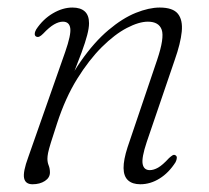

<svg xmlns="http://www.w3.org/2000/svg" viewBox="-20 -468 539 496"><path d="M73.5 -373.5Q69.5 -375.5 69.8 -380.8Q70 -386 73.5 -392Q91 -418.5 116.5 -433.5Q142 -448.5 167 -448.5Q188 -448.5 199 -438.5Q210 -428.5 210 -408Q210 -395.5 205.2 -377.2Q200.5 -359 190.8 -332.5Q181 -306 166 -268Q151 -230 131 -177.5L124.5 -186.5Q153.5 -259.5 188.5 -309.5Q223.5 -359.5 260 -390.2Q296.5 -421 330.8 -434.8Q365 -448.5 392.5 -448.5Q426.5 -448.5 439.5 -432.5Q452.5 -416.5 449.5 -386.2Q446.5 -356 431.5 -313.5L359 -101Q345.5 -60.5 348.5 -44.5Q351.5 -28.5 367 -28.5Q377 -28.5 388.5 -35Q400 -41.5 416.5 -59.5Q422 -64.5 425.8 -66.8Q429.5 -69 433 -67Q437 -65 436.8 -60Q436.5 -55 433.5 -49Q416 -21.5 392.2 -6.8Q368.5 8 342.5 8Q322 8 310.8 -2.2Q299.5 -12.5 299.2 -33.8Q299 -55 309.5 -87.5L386 -313.5Q405 -370 397.8 -391Q390.5 -412 362 -412Q339 -412 307.8 -395.8Q276.5 -379.5 243.2 -346.5Q210 -313.5 179.5 -264.5Q149 -215.5 127.5 -149.5Q117 -117.5 111.5 -99.8Q106 -82 104.2 -73Q102.5 -64 102.5 -58Q102.5 -48.5 105.8 -40.5Q109 -32.5 109 -22.5Q109 -9 96 -0.5Q83 8 64 8Q45.5 8 42.2 -8Q39 -24 53 -62L148.5 -334Q164 -378.5 161.5 -395.2Q159 -412 142.5 -412Q132 -412 119.8 -405Q107.5 -398 91.5 -381Q86 -375.5 81.8 -373.5Q77.5 -371.5 73.5 -373.5Z"/></svg>

Font: Fraunces 72pt Soft Wonky ExtraLight
Style: Italic
Weight: 250
Italic angle: -16°
Version: Version 1.000;[b76b70a41]